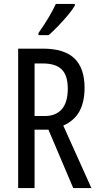

<svg xmlns="http://www.w3.org/2000/svg" viewBox="-20 -963 501 983"><path d="M199 -714Q309 -714 361 -664Q413 -614 413 -513Q413 -443 387.5 -394.5Q362 -346 304 -320L448 0H355L228 -299H157V0H73V-714ZM200 -638H157V-369H209Q266 -369 296.5 -404Q327 -439 327 -509Q327 -577 296 -607.5Q265 -638 200 -638ZM363 -934Q351 -913 327 -884.5Q303 -856 276.5 -828.5Q250 -801 229 -783H177V-794Q235 -876 266 -943H363Z"/></svg>

Font: Noto Sans Ethiopic ExtraCondensed
Style: Regular
Weight: 400
Width: 2
Designer: Monotype Design Team
Foundry: Monotype Imaging Inc.
Version: Version 2.102; ttfautohint (v1.8.4.7-5d5b)